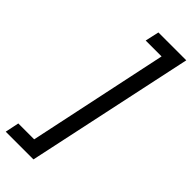

<svg xmlns="http://www.w3.org/2000/svg" viewBox="-353 -748 940 940"><g transform="rotate(45 117.0 -278.0)"><path d="M-72 158 -57 86H53L207 -642H97L113 -714H306L120 158Z"/></g></svg>

Font: Noto Sans
Style: Italic
Weight: 400
Italic angle: -12°
Designer: Monotype Design Team
Foundry: Monotype Imaging Inc.
Version: Version 2.013; ttfautohint (v1.8.4.7-5d5b)